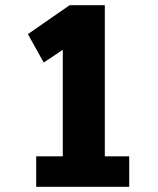

<svg xmlns="http://www.w3.org/2000/svg" viewBox="-20 -720 610 740"><path d="M384 -117.5H478V0H119.5V-117.5H222V-528L148.5 -479L87.5 -588.5L248.5 -700H384Z"/></svg>

Font: League Mono Narrow ExtraBold
Style: Regular
Weight: 800
Width: 3
Designer: Tyler Finck
Foundry: The League of Moveable Type / Tyler Finck
Version: Version 2.210